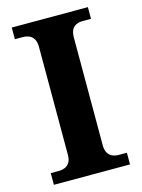

<svg xmlns="http://www.w3.org/2000/svg" viewBox="-110 -778 621 842"><g transform="rotate(-15 200.5 -357.0)"><path d="M28.1 0V-53H64.3Q79.2 -53 92.2 -58.3Q105.2 -63.6 113.3 -76.2Q121.4 -88.8 121.4 -110.5V-600Q121.4 -623.9 113.3 -637.1Q105.2 -650.4 92.2 -655.7Q79.2 -661 64.3 -661H28.1V-714H373.7V-661H336.3Q320.1 -661 307.2 -655.4Q294.3 -649.8 287.1 -636.8Q279.8 -623.9 279.8 -599.4V-111.7Q279.8 -90.5 287.6 -77.4Q295.4 -64.2 308.4 -58.6Q321.3 -53 336.3 -53H373.7V0Z"/></g></svg>

Font: Noto Serif Ethiopic
Style: Regular
Weight: 400
Designer: Monotype Design Team
Foundry: Monotype Imaging Inc.
Version: Version 2.102